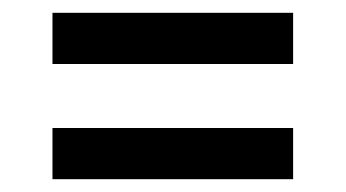

<svg xmlns="http://www.w3.org/2000/svg" viewBox="-20 -490 540 300"><path d="M438 -390H62V-470H438ZM62 -210V-290H438V-210Z"/></svg>

Font: Iosevka SS04 Medium
Style: Regular
Weight: 500
Monospace: yes
Designer: Belleve Invis
Foundry: Belleve Invis
Version: Version 19.0.0; ttfautohint (v1.8.4)